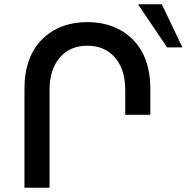

<svg xmlns="http://www.w3.org/2000/svg" viewBox="-20 -883 878 903"><path d="M391 -668Q309 -668 261 -612Q213 -556 213 -460V0H95V-465Q95 -615 178 -698Q260 -779 391 -779Q521 -779 604 -698Q687 -615 687 -465V-343H569V-460Q569 -556 521 -612Q473 -668 391 -668ZM741 -863 838 -660H766L629 -863Z"/></svg>

Font: Montserrat_am3
Style: Regular
Weight: 400
Designer: Julieta Ulanovsky
Foundry: Julieta Ulanovsky, Armenina letters added by Vahan Hovhannisyan
Version: Version 2.001